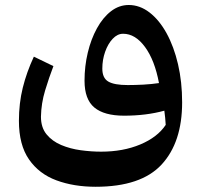

<svg xmlns="http://www.w3.org/2000/svg" viewBox="-20 -482 789 753"><path d="M694.3 -80.6Q694.3 76.2 613.8 163.3Q533.2 250.5 355 250.5Q269.5 250.5 201.4 225.3Q133.3 200.2 93.8 143.3Q54.2 86.4 54.2 -8.3Q54.2 -76.7 69.3 -137.9Q84.5 -199.2 112.8 -259.8L189.5 -222.7Q172.4 -178.2 157 -127.4Q141.6 -76.7 140.6 -24.4Q140.6 18.1 162.6 44.9Q184.6 71.8 220 86.7Q255.4 101.6 296.6 107.2Q337.9 112.8 376.5 112.8Q462.9 112.8 530.3 84.5Q597.7 56.2 629.9 7.8Q628.4 -20 624.5 -47.9Q553.2 -28.3 466.8 -28.3Q388.7 -28.3 350.1 -60.3Q311.5 -92.3 311.5 -165.5Q311.5 -222.2 324.2 -275.4Q336.9 -328.6 360.1 -370.8Q383.3 -413.1 415 -437.7Q446.8 -462.4 484.9 -462.4Q528.3 -462.4 566.4 -433.1Q604.5 -403.8 633.3 -351.6Q662.1 -299.3 678.2 -230Q694.3 -160.6 694.3 -80.6ZM603.5 -156.2Q586.9 -245.6 548.8 -297.6Q510.7 -349.6 462.9 -349.6Q440.4 -349.6 421.9 -329.8Q403.3 -310.1 392.3 -278.8Q381.3 -247.6 381.3 -212.9Q381.3 -175.8 404.8 -162.1Q428.2 -148.4 481 -148.4Q509.8 -148.4 542.2 -150.1Q574.7 -151.9 603.5 -156.2Z"/></svg>

Font: Pinar-DS1-FD SemiBold
Style: Regular
Weight: 600
Designer: Amin Abedi
Version: Version 3.000